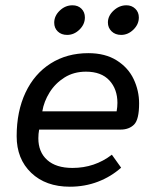

<svg xmlns="http://www.w3.org/2000/svg" viewBox="-20 -696 583 726"><path d="M43 -181Q43 -275 76.5 -346Q110 -417 171.5 -456Q233 -495 314 -495Q378 -495 421.5 -467.5Q465 -440 485.5 -396.5Q506 -353 506 -305Q506 -244 487 -225Q468 -206 436 -206H128Q125 -190 125 -173Q125 -121 158.5 -91Q192 -61 254 -61Q338 -61 403 -111L438 -62Q400 -28 350.5 -9Q301 10 244 10Q153 10 98 -42.5Q43 -95 43 -181ZM421 -275Q424 -292 424 -307Q424 -359 393.5 -392Q363 -425 305 -425Q259 -425 224 -403Q189 -381 167.5 -346.5Q146 -312 140 -275ZM185 -610Q185 -636 206 -656Q227 -676 254 -676Q275 -676 288 -663Q301 -650 301 -630Q301 -604 280.5 -584Q260 -564 234 -564Q212 -564 198.5 -577Q185 -590 185 -610ZM388 -611Q388 -636 409.5 -656Q431 -676 458 -676Q478 -676 491.5 -663Q505 -650 505 -630Q505 -604 484.5 -584Q464 -564 438 -564Q416 -564 402 -577.5Q388 -591 388 -611Z"/></svg>

Font: Niramit
Style: Italic
Weight: 400
Italic angle: -10°
Version: Version 1.000; ttfautohint (v1.6)